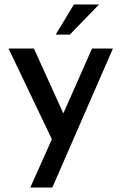

<svg xmlns="http://www.w3.org/2000/svg" viewBox="-20 -634 540 855"><path d="M421 -614H309L228 -480H291ZM115 201H213L483 -418H390L262 -129L131 -418H18L211 -14Z"/></svg>

Font: Reem Kufi
Style: Regular
Weight: 400
Designer: Khaled Hosny
Version: Version 0.007